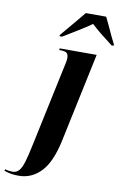

<svg xmlns="http://www.w3.org/2000/svg" viewBox="-230 -825 716 1124"><g transform="rotate(10 128.5 -263.0)"><path d="M-36 240Q-61 240 -79.5 237Q-98 234 -123 226L-120 216Q-113 219 -99.5 221Q-86 223 -76 223Q-53 223 -38 206.5Q-23 190 -11.5 152Q0 114 13 51L115 -429Q119 -447 122 -461.5Q125 -476 125 -488Q125 -509 115 -517.5Q105 -526 76 -526H69L72 -536H291L179 -7Q151 125 95.5 182.5Q40 240 -36 240ZM58 -613Q88 -648 122 -689Q156 -730 186 -766H307Q317 -747 330.5 -717Q344 -687 357.5 -658.5Q371 -630 380 -613L379 -606H367Q326 -637 293.5 -663.5Q261 -690 239 -711Q220 -697 191.5 -679Q163 -661 132 -642Q101 -623 73 -606H58Z"/></g></svg>

Font: Noto Serif Display ExtraCondensed ExtraBold
Style: Italic
Weight: 800
Width: 2
Italic angle: -12°
Designer: Monotype Design Team
Foundry: Monotype Imaging Inc.
Version: Version 2.009